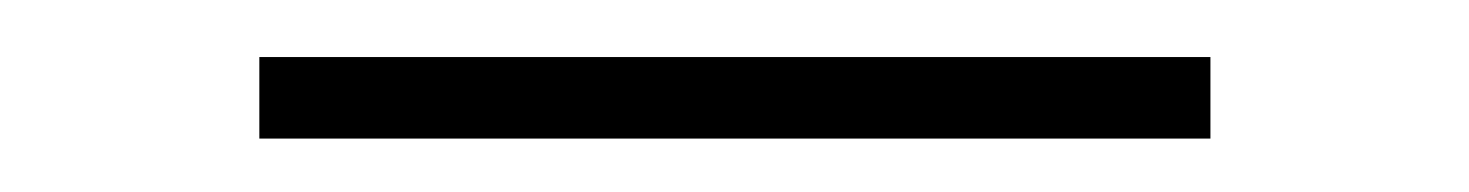

<svg xmlns="http://www.w3.org/2000/svg" viewBox="-20 -602 528 69"><path d="M415 -581.5H73.2V-552.2H415Z"/></svg>

Font: Estedad-FD VF
Style: Regular
Weight: 100
Designer: Amin Abedi
Version: Version 7.3